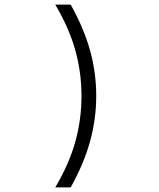

<svg xmlns="http://www.w3.org/2000/svg" viewBox="-20 -718 690 834"><path d="M287 96H220Q280 -5 307 -102Q334 -199 334 -301Q334 -403 307 -500Q280 -597 220 -698H287Q345 -594 371.5 -498Q398 -402 398 -301Q398 -202 371.5 -105Q345 -8 287 96Z"/></svg>

Font: Azeret Mono Thin ExtraLight
Style: Regular
Weight: 250
Version: Version 1.002